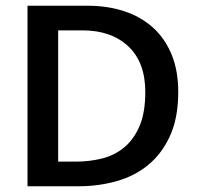

<svg xmlns="http://www.w3.org/2000/svg" viewBox="-20 -650 686 670"><path d="M286 -630Q355 -630 413 -611Q471 -592 513 -554.5Q555 -517 578.5 -460.5Q602 -404 602 -329Q602 -240 574 -177.5Q546 -115 498.5 -75.5Q451 -36 387.5 -18Q324 0 254 0H76V-630ZM183 -86H245Q291 -86 334.5 -96.5Q378 -107 412 -134.5Q446 -162 466.5 -209Q487 -256 487 -329Q487 -433 427.5 -488.5Q368 -544 268 -544H183Z"/></svg>

Font: Ek Mukta Medium
Style: Regular
Weight: 500
Designer: Girish Dalvi and Yashodeep Gholap
Foundry: Ek Type
Version: Version 2.538;PS 1.002;hotconv 16.6.51;makeotf.lib2.5.65220;